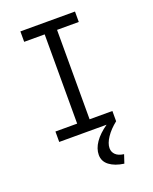

<svg xmlns="http://www.w3.org/2000/svg" viewBox="-156 -709 812 1021"><g transform="rotate(-20 250.0 -198.0)"><path d="M321 123Q321 145 336.5 160Q352 175 383 179L367 227Q316 220 285.5 197Q255 174 255 137Q255 102 279 67Q303 32 349 0H81V-59H204V-564H88V-623H397V-564H274V-58H403V0Q365 30 343 63Q321 96 321 123Z"/></g></svg>

Font: Vazir Code
Style: Code
Weight: 400
Foundry: DejaVu fonts team - Redesigned by Saber Rastikerdar
Version: Version 1.1.2